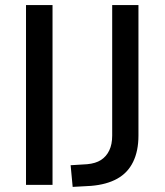

<svg xmlns="http://www.w3.org/2000/svg" viewBox="-20 -725 646 753"><path d="M82 0V-705H186V0ZM265 8 257 -77 322 -81Q355 -84 376 -97.5Q397 -111 408.5 -135Q420 -159 420 -193V-705H523V-193Q523 -133 502 -90Q481 -47 439.5 -24Q398 -1 337 4Z"/></svg>

Font: Nunito Sans 12pt ExtraLight 12pt SemiBold
Style: Regular
Weight: 600
Version: Version 3.101;gftools[0.9.27]